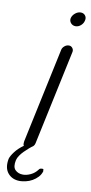

<svg xmlns="http://www.w3.org/2000/svg" viewBox="-102 -767 465 983"><g transform="rotate(10 131.0 -276.0)"><path d="M124 -21 115 -13ZM169 -522Q171 -533 181.5 -542Q192 -551 205 -551Q216 -551 223 -542Q230 -533 228 -522L123 -29Q122 -26 121 -22.5Q120 -19 115 -13L114 -12Q105 -6 93.5 4Q82 14 70.5 25.5Q59 37 50.5 49.5Q42 62 39 74Q31 110 46.5 125.5Q62 141 87 141Q106 141 127 131Q148 121 162 102Q165 97 169.5 95.5Q174 94 179 94Q182 94 186 96V102Q186 106 187 105Q182 123 169.5 136.5Q157 150 141 159Q125 168 107.5 172Q90 176 77 176Q37 176 14.5 149Q-8 122 1 74Q5 59 22 36.5Q39 14 66 -5Q62 -11 63 -19Q64 -27 64 -29ZM189 -691Q193 -706 206.5 -717Q220 -728 235 -728Q250 -728 258.5 -717Q267 -706 263 -691Q260 -676 247.5 -665Q235 -654 220 -654Q205 -654 195.5 -665Q186 -676 189 -691Z"/></g></svg>

Font: VDS
Style: Thin Italic
Weight: 100
Width: 0
Designer: artmaker
Foundry: artmaker
Version: Version 1.000 2012 initial release